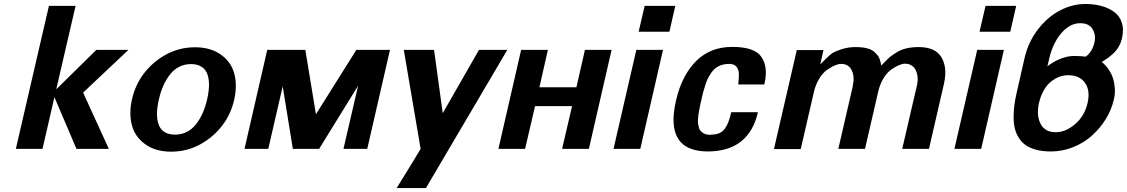

<svg xmlns="http://www.w3.org/2000/svg" viewBox="-20 -752 5693 970"><path d="M529.8 0H366.2L254.9 -261.2L194.8 0H60.1L227.1 -722.2H361.8L264.2 -300.8L466.8 -500H628.9L399.9 -284.2Z M1163.6 -250Q1146.5 -174.3 1102.3 -117.2Q1058.1 -60.1 995.6 -24.9Q926.3 14.2 844.7 14.2Q764.6 14.2 712.2 -24.4Q659.7 -63 645.5 -123Q631.3 -179.7 646.5 -249Q663.6 -324.7 707.8 -381.8Q752 -439 814.5 -474.1Q883.8 -513.2 965.3 -513.2Q1045.4 -513.2 1097.9 -474.6Q1150.4 -436 1164.6 -376Q1178.7 -319.3 1163.6 -250ZM1026.4 -250Q1035.2 -288.1 1035.9 -319.3Q1036.6 -350.6 1028.3 -375.5Q1020 -400.4 999 -414.3Q978 -428.2 945.3 -428.2Q912.6 -428.2 885.5 -414.6Q858.4 -400.9 838.9 -375.7Q819.3 -350.6 805.4 -319.6Q791.5 -288.6 782.7 -250Q773.9 -211.9 773.2 -180.7Q772.5 -149.4 780.8 -124.5Q789.1 -99.6 810.1 -85.7Q831.1 -71.8 863.8 -71.8Q896.5 -71.8 923.6 -85.4Q950.7 -99.1 970.2 -124.3Q989.7 -149.4 1003.7 -180.4Q1017.6 -211.4 1026.4 -250Z M1835.4 0H1715.3L1789.1 -318.8L1592.3 0H1459.5L1408.2 -315.9L1335.4 0H1215.3L1330.1 -500H1522.5L1576.2 -174.8L1780.3 -500H1950.2Z M2070.8 57.1 2105 0 2020 -500H2172.9L2216.8 -180.2L2399.9 -500H2543Q2149.4 168 2131.8 198.2H1983.9Q2038.1 111.3 2070.8 57.1Z M2955.1 0H2819.8L2870.1 -215.8H2683.1L2632.8 0H2498L2612.8 -500H2748L2705.1 -311H2892.1L2935.1 -500H3069.8Z M3361.8 -591.8H3206.5L3236.8 -722.2H3391.6ZM3214.8 0H3079.6L3194.8 -500H3329.6Z M3571.3 -70.8 3572.3 -71.8Q3596.2 -71.8 3613.5 -79.1Q3630.9 -86.4 3642.3 -102.5Q3653.8 -118.7 3660.6 -137.5Q3667.5 -156.2 3674.3 -185.1H3809.1Q3764.2 11.7 3557.1 13.2Q3335.4 13.2 3395.5 -245.1Q3424.3 -370.6 3496.3 -442.9Q3568.4 -515.1 3679.2 -515.1Q3793 -515.1 3827.1 -463.9Q3862.3 -411.6 3841.3 -325.2H3709.5Q3712.9 -353.5 3712.9 -376.7Q3712.9 -399.9 3700.9 -414.6Q3689 -429.2 3664.6 -429.2Q3603 -429.2 3572.3 -382.8Q3560.1 -363.8 3555.4 -354.2Q3550.8 -344.7 3542.5 -319.8Q3536.1 -299.8 3532.2 -285.2L3523.4 -248Q3519.5 -231 3517.6 -221.7Q3515.6 -212.4 3512.5 -196.3Q3509.3 -180.2 3508.3 -170.9Q3507.3 -161.6 3506.3 -147.9Q3505.4 -134.3 3506.8 -126.2Q3508.3 -118.2 3510.7 -108.2Q3513.2 -98.1 3518.3 -92.3Q3523.4 -86.4 3530.5 -81.1Q3537.6 -75.7 3547.9 -73.2Q3558.1 -70.8 3571.3 -70.8Z M4289.1 -319.8 4288.1 -318.8Q4298.8 -363.8 4283.2 -396.5Q4267.6 -429.2 4229 -429.2Q4217.8 -429.2 4204.3 -424.1Q4190.9 -418.9 4183.8 -414.8Q4176.8 -410.6 4161.1 -400.9Q4138.2 -386.2 4119.4 -355.5Q4100.6 -324.7 4092.3 -289.1L4025.4 1H3890.1L4005.4 -499H4140.1L4124 -426.8L4149.4 -452.1Q4175.8 -478 4186.3 -484.6Q4196.8 -491.2 4230 -502.9Q4266.1 -514.2 4301.3 -514.2Q4373 -514.2 4399.4 -487.8Q4413.1 -474.1 4418.5 -465.6Q4423.8 -457 4428.2 -439.9Q4431.2 -422.9 4432.1 -420.9L4450.2 -439Q4466.3 -456.5 4476.6 -464.6Q4486.8 -472.7 4510.3 -487.8Q4552.2 -514.2 4621.1 -514.2Q4707 -514.2 4737.3 -460.9Q4767.1 -408.2 4749 -329.1L4673.3 0H4538.1L4612.3 -319.8Q4622.6 -363.8 4606.4 -397Q4590.3 -430.2 4551.3 -430.2Q4527.3 -430.2 4484.4 -401.9Q4461.9 -386.7 4443.6 -356.4Q4425.3 -326.2 4417 -290L4350.1 0H4215.3Z M5084 -591.8H4928.7L4959 -722.2H5113.8ZM4937 0H4801.8L4917 -500H5051.8Z M5280.3 -454.1 5271.5 -417Q5302.7 -441.4 5338.4 -455.3Q5374 -469.2 5404.3 -469.2Q5441.9 -469.2 5465.3 -465.8Q5499 -490.7 5509.3 -538.1Q5517.6 -574.7 5500 -604.7Q5482.4 -634.8 5437.5 -634.8Q5385.3 -634.8 5342 -584.7Q5298.8 -534.7 5280.3 -454.1ZM5313.5 -84Q5363.8 -84 5411.6 -125Q5459.5 -166 5474.6 -231.9Q5488.8 -294.4 5461.7 -333.3Q5434.6 -372.1 5375.5 -372.1Q5360.4 -372.1 5344.5 -368.2Q5328.6 -364.3 5310.8 -354.2Q5293 -344.2 5277.8 -328.9Q5262.7 -313.5 5249.8 -289.1Q5236.8 -264.6 5229.5 -233.9Q5214.8 -169.9 5236.8 -127Q5258.8 -84 5313.5 -84ZM5116.7 -285.2 5156.2 -459Q5174.8 -539.1 5222.9 -602.3Q5271 -665.5 5334.2 -698.7Q5397.5 -731.9 5463.4 -731.9Q5506.3 -731.9 5543 -722.2Q5579.6 -712.4 5607.7 -692.6Q5635.7 -672.9 5647.2 -638.4Q5658.7 -604 5648.4 -559.1Q5643.1 -535.6 5631.8 -516.1Q5620.6 -496.6 5604.2 -481.7Q5587.9 -466.8 5575.7 -458Q5563.5 -449.2 5546.4 -439Q5556.6 -430.7 5566.7 -419.7Q5576.7 -408.7 5587.6 -390.6Q5598.6 -372.6 5604.5 -351.8Q5610.4 -331.1 5612.3 -303.7Q5614.3 -276.4 5606.4 -246.1Q5595.2 -197.3 5566.9 -151.1Q5538.6 -105 5498 -68.1Q5457.5 -31.2 5402.8 -9Q5348.1 13.2 5289.6 13.2Q5246.6 13.2 5213.6 4.2Q5180.7 -4.9 5159.7 -20.3Q5138.7 -35.6 5125.2 -58.6Q5111.8 -81.5 5106.2 -106.7Q5100.6 -131.8 5100.8 -162.8Q5101.1 -193.8 5105 -222.7Q5108.9 -251.5 5116.7 -285.2Z"/></svg>

Font: Perun
Style: Bold Italic
Weight: 700
Italic angle: -12°
Foundry: Copyright (c) Stefan Peev, Context Ltd, 2016
Version: Version 001.000